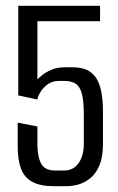

<svg xmlns="http://www.w3.org/2000/svg" viewBox="-20 -640 408 662"><path d="M166 2Q118 2 90.5 -13.5Q63 -29 52 -59.5Q41 -90 41 -135V-217L109 -204V-143Q109 -101 121.5 -76.5Q134 -52 171 -52H200Q233 -52 251 -77.5Q269 -103 269 -145V-245Q269 -293 262 -318Q255 -343 240 -352Q225 -361 201 -361H184Q160 -361 144 -349Q128 -337 119 -322Q110 -307 109 -297L43 -311V-620H325V-567H109V-366Q113 -371 125.5 -381Q138 -391 157.5 -399.5Q177 -408 204 -408H230Q254 -408 273 -401.5Q292 -395 306 -378.5Q320 -362 327.5 -331.5Q335 -301 335 -254V-145Q335 -98 322.5 -69Q310 -40 290 -24.5Q270 -9 249 -3.5Q228 2 211 2Z"/></svg>

Font: Smooch Sans Thin Medium
Style: Regular
Weight: 500
Version: Version 1.010